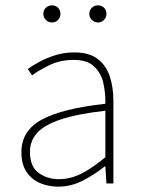

<svg xmlns="http://www.w3.org/2000/svg" viewBox="-20 -686 526 718"><path d="M198 12Q161 12 129.5 -1.5Q98 -15 79 -43.5Q60 -72 60 -117Q60 -197 136 -238.5Q212 -280 374 -298Q375 -337 366.5 -375Q358 -413 332 -437.5Q306 -462 256 -462Q205 -462 164 -442Q123 -422 100 -404L84 -428Q99 -439 125 -453.5Q151 -468 185 -479Q219 -490 258 -490Q314 -490 346 -465Q378 -440 391 -399Q404 -358 404 -310V0H378L374 -64H372Q335 -34 290.5 -11Q246 12 198 12ZM200 -16Q244 -16 285 -37Q326 -58 374 -98V-272Q269 -260 207.5 -239.5Q146 -219 119 -189Q92 -159 92 -118Q92 -63 124.5 -39.5Q157 -16 200 -16ZM346 -602Q333 -602 323.5 -611.5Q314 -621 314 -634Q314 -648 323.5 -657Q333 -666 346 -666Q360 -666 369 -657Q378 -648 378 -634Q378 -621 369 -611.5Q360 -602 346 -602ZM174 -602Q161 -602 151.5 -611.5Q142 -621 142 -634Q142 -648 151.5 -657Q161 -666 174 -666Q188 -666 197 -657Q206 -648 206 -634Q206 -621 197 -611.5Q188 -602 174 -602Z"/></svg>

Font: Assistant ExtraLight ExtraLight
Style: Regular
Weight: 250
Version: Version 3.000